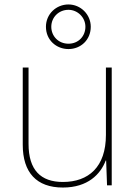

<svg xmlns="http://www.w3.org/2000/svg" viewBox="-20 -897 613 861"><path d="M287 -677C342 -677 387 -718 387 -777C387 -832 342 -877 287 -877C232 -877 186 -834 186 -777C186 -717 233 -677 287 -677ZM287 -701C242 -701 210 -735 210 -777C210 -819 243 -853 287 -853C328 -853 363 -819 363 -777C363 -735 332 -701 287 -701ZM481 -594H455V-292C455 -148 377 -81 262 -81C163 -81 108 -134 108 -252V-594H82V-248C82 -123 144 -56 262 -56C374 -56 431 -116 454 -177H456L460 -66H481Z"/></svg>

Font: Noto Sans Malayalam UI Thin
Style: Regular
Weight: 100
Designer: Jelle Bosma - Monotype Design Team
Foundry: Monotype Imaging Inc.
Version: Version 2.104